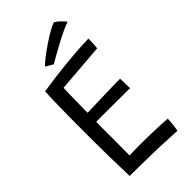

<svg xmlns="http://www.w3.org/2000/svg" viewBox="-260 -920 997 997"><g transform="rotate(-45 239.0 -421.0)"><path d="M410 5Q354 2 301.8 -0.2Q249.5 -2.5 193 -3Q164 -3.5 131.2 -4Q98.5 -4.5 69 -4.5Q66.5 -81.5 65.2 -157.2Q64 -233 64 -301.5Q64 -430 65.5 -513Q67 -596 69 -625.5Q157.5 -639.5 232.5 -647.2Q307.5 -655 358 -657.8Q408.5 -660.5 422 -660.5Q422 -641.5 421 -626.2Q420 -611 418.5 -592.5L150 -571Q149 -558 148.5 -533.5Q148 -509 147.5 -480.8Q147 -452.5 146.8 -428Q146.5 -403.5 146.5 -391Q158 -391 181.8 -391.8Q205.5 -392.5 235.5 -393.5Q265.5 -394.5 296 -395.2Q326.5 -396 351.8 -396.5Q377 -397 391 -397L393 -325.5Q385.5 -325.5 361.8 -325.8Q338 -326 306 -326Q274 -326 241 -326.2Q208 -326.5 182 -326.5Q156 -326.5 145 -326Q144.5 -319 144.5 -297.2Q144.5 -275.5 144.5 -245.8Q144.5 -216 144.5 -184.5Q144.5 -153 144.2 -125.2Q144 -97.5 144 -80Q156.5 -81 184.2 -81.2Q212 -81.5 235.5 -81.5Q270.5 -81.5 306.2 -80.5Q342 -79.5 372.2 -78Q402.5 -76.5 419.5 -75Q419 -65 418 -52.8Q417 -40.5 415.8 -29Q414.5 -17.5 412.8 -8.2Q411 1 410 5ZM354.5 -847Q366.5 -840.5 377.5 -830.8Q388.5 -821 396.5 -812Q404.5 -803 407 -798.5Q391.5 -794 361.8 -780Q332 -766 298.8 -748.2Q265.5 -730.5 238.5 -715Q211.5 -699.5 200.5 -693L159.5 -717Q172.5 -731 199 -751.2Q225.5 -771.5 256.2 -792.2Q287 -813 313.8 -828Q340.5 -843 354.5 -847Z"/></g></svg>

Font: Grandstander Thin Light
Style: Regular
Weight: 300
Version: Version 1.200